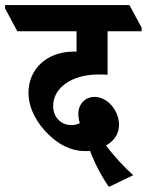

<svg xmlns="http://www.w3.org/2000/svg" viewBox="-82 -646 577 755"><path d="M346 89 442 43C411 16 366 -32 335 -74C369 -93 386 -122 386 -155C386 -211 341 -265 290 -265C253 -265 226 -237 226 -198C226 -186 228 -174 232 -162C222 -157 211 -154 199 -154C157 -154 127 -186 127 -229C127 -302 202 -353 304 -353C315 -353 331 -353 341 -352V-523H475V-537L427 -626H-62V-613L-14 -523H219V-443C215 -443 211 -443 207 -443C105 -443 30 -377 30 -281C30 -220 64 -159 111 -115C152 -75 201 -52 251 -52C258 -52 265 -52 272 -53C290 -5 317 47 346 89Z"/></svg>

Font: Noto Serif Devanagari ExtraCondensed ExtraBold
Style: Regular
Weight: 800
Width: 2
Designer: Universal Thirst, Indian Type Foundry and the Monotype Design Team
Foundry: Monotype Imaging Inc.
Version: Version 2.004